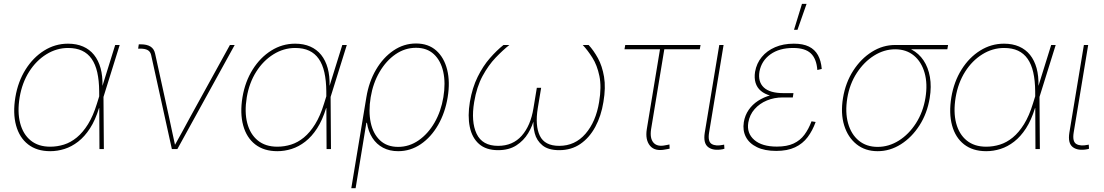

<svg xmlns="http://www.w3.org/2000/svg" viewBox="-20 -777 5757 1001"><path d="M241.7 11.2Q171.9 11.2 126.5 -24.2Q81.1 -59.6 63.7 -123.3Q46.4 -187 60.1 -270Q73.7 -351.6 113.3 -414.6Q152.8 -477.5 210.2 -513.4Q267.6 -549.3 334.5 -549.3Q378.9 -549.3 413.1 -534.4Q447.3 -519.5 470.2 -491Q493.2 -462.4 504.4 -421.6Q515.6 -380.9 514.2 -328.6H520L519.5 -272.9L521.5 0H498.5L497.1 -301.3Q496.6 -357.4 487.1 -399.7Q477.5 -441.9 457.8 -470.2Q438 -498.5 407.7 -512.7Q377.4 -526.9 335 -526.9Q274.9 -526.9 221.7 -493.9Q168.5 -460.9 131.8 -403.1Q95.2 -345.2 82.5 -270Q69.8 -193.4 85 -135.3Q100.1 -77.1 139.9 -44.7Q179.7 -12.2 241.7 -12.2Q278.3 -12.2 313.5 -23.2Q348.6 -34.2 380.4 -60.3Q412.1 -86.4 439 -129.6Q465.8 -172.9 485.4 -236.8L580.6 -542.5H604L519 -270L502 -213.4H496.1Q477.1 -150.9 449.2 -107.9Q421.4 -64.9 387.5 -38.6Q353.5 -12.2 316.4 -0.5Q279.3 11.2 241.7 11.2Z M876 0 767.6 -491.7Q763.2 -508.8 749.3 -516.1Q735.4 -523.4 711.9 -523.4H700.2L703.6 -545.9H713.9Q746.1 -545.9 764.6 -534.2Q783.2 -522.5 788.6 -497.6L861.8 -164.1Q870.1 -127 877.7 -89.4Q885.3 -51.8 894 -14.6H888.2Q909.7 -51.8 929.7 -89.4Q949.7 -127 970.2 -164.1L1178.7 -542.5H1203.6L904.8 0Z M1425.8 11.2Q1356 11.2 1310.5 -24.2Q1265.1 -59.6 1247.8 -123.3Q1230.5 -187 1244.1 -270Q1257.8 -351.6 1297.4 -414.6Q1336.9 -477.5 1394.3 -513.4Q1451.7 -549.3 1518.6 -549.3Q1563 -549.3 1597.2 -534.4Q1631.3 -519.5 1654.3 -491Q1677.2 -462.4 1688.5 -421.6Q1699.7 -380.9 1698.2 -328.6H1704.1L1703.6 -272.9L1705.6 0H1682.6L1681.2 -301.3Q1680.7 -357.4 1671.1 -399.7Q1661.6 -441.9 1641.8 -470.2Q1622.1 -498.5 1591.8 -512.7Q1561.5 -526.9 1519 -526.9Q1459 -526.9 1405.8 -493.9Q1352.5 -460.9 1315.9 -403.1Q1279.3 -345.2 1266.6 -270Q1253.9 -193.4 1269 -135.3Q1284.2 -77.1 1324 -44.7Q1363.8 -12.2 1425.8 -12.2Q1462.4 -12.2 1497.6 -23.2Q1532.7 -34.2 1564.5 -60.3Q1596.2 -86.4 1623 -129.6Q1649.9 -172.9 1669.4 -236.8L1764.6 -542.5H1788.1L1703.1 -270L1686 -213.4H1680.2Q1661.1 -150.9 1633.3 -107.9Q1605.5 -64.9 1571.5 -38.6Q1537.6 -12.2 1500.5 -0.5Q1463.4 11.2 1425.8 11.2Z M1811.5 204.1 1890.1 -270Q1903.3 -350.6 1940.4 -413.8Q1977.5 -477.1 2031.5 -513.7Q2085.4 -550.3 2148.9 -550.3Q2212.9 -550.3 2254.2 -513.7Q2295.4 -477.1 2311.3 -413.6Q2327.1 -350.1 2314 -270Q2300.8 -189.5 2264.2 -125.7Q2227.5 -62 2173.8 -25.4Q2120.1 11.2 2055.7 11.2Q2011.2 11.2 1977.1 -6.8Q1942.9 -24.9 1921.4 -58.3Q1899.9 -91.8 1893.1 -136.7H1890.1L1834 204.1ZM2055.7 -11.2Q2113.3 -11.2 2162.4 -45.2Q2211.4 -79.1 2245.4 -137.7Q2279.3 -196.3 2291.5 -270Q2303.7 -343.8 2291 -402.1Q2278.3 -460.4 2242.4 -494.1Q2206.5 -527.8 2148.9 -527.8Q2091.3 -527.8 2042.2 -494.1Q1993.2 -460.4 1959 -402.1Q1924.8 -343.8 1912.6 -270Q1900.4 -196.3 1912.8 -137.7Q1925.3 -79.1 1961.4 -45.2Q1997.6 -11.2 2055.7 -11.2Z M2576.7 5.9Q2514.2 5.9 2477.5 -26.4Q2440.9 -58.6 2429.2 -115.5Q2417.5 -172.4 2429.7 -245.6Q2442.4 -320.3 2470.5 -376.7Q2498.5 -433.1 2534.2 -473.9Q2569.8 -514.6 2605 -542.5H2635.7Q2601.6 -515.6 2564 -476.3Q2526.4 -437 2495.8 -380.6Q2465.3 -324.2 2452.1 -245.1Q2435.1 -142.6 2464.8 -79.6Q2494.6 -16.6 2576.7 -16.6Q2653.3 -16.6 2700 -69.3Q2746.6 -122.1 2761.2 -212.9L2778.8 -319.3H2801.3L2783.7 -212.9Q2769 -122.1 2794.4 -69.3Q2819.8 -16.6 2895.5 -16.6Q2978 -16.6 3032.5 -79.6Q3086.9 -142.6 3103.5 -245.1Q3116.7 -324.2 3105 -380.6Q3093.3 -437 3068.4 -476.3Q3043.5 -515.6 3018.1 -542.5H3048.8Q3074.7 -514.6 3097.2 -473.9Q3119.6 -433.1 3129.2 -376.7Q3138.7 -320.3 3126 -245.6Q3114.3 -172.4 3083.5 -115.5Q3052.7 -58.6 3005.6 -26.4Q2958.5 5.9 2895.5 5.9Q2838.9 5.9 2808.3 -19Q2777.8 -43.9 2767.8 -82.5Q2757.8 -121.1 2762.2 -162.1H2766.1Q2756.8 -121.1 2733.6 -82.5Q2710.4 -43.9 2671.9 -19Q2633.3 5.9 2576.7 5.9Z M3450.2 2Q3394.5 13.7 3368.9 -17.1Q3343.3 -47.9 3352.1 -103.5L3420.9 -520H3235.8L3239.7 -542.5H3632.3L3628.4 -520H3443.4L3374.5 -103.5Q3367.2 -55.7 3387.2 -33Q3407.2 -10.3 3450.7 -20Q3455.1 -20.5 3460.2 -21.7Q3465.3 -22.9 3470.2 -23.9L3471.2 -2Q3465.8 -1 3460.7 0.2Q3455.6 1.5 3450.2 2Z M3748 1Q3698.7 10.3 3672.1 -10Q3645.5 -30.3 3654.3 -85.4L3730 -542.5H3752.4L3676.8 -85.4Q3669.4 -39.1 3690.4 -26.4Q3711.4 -13.7 3750.5 -22Q3753.9 -22.9 3753.2 -22.7Q3752.4 -22.5 3755.4 -22.9L3756.8 -1.5Q3754.9 -1 3752.7 -0.5Q3750.5 0 3748 1Z M4026.9 9.8Q3966.3 9.8 3926.3 -9.8Q3886.2 -29.3 3868.7 -63Q3851.1 -96.7 3857.9 -140.1Q3863.8 -175.8 3883.1 -203.9Q3902.3 -231.9 3931.9 -251.2Q3961.4 -270.5 3998.8 -280.8Q4036.1 -291 4078.6 -291H4116.7L4113.3 -269H4060.5Q4016.6 -269 3978.3 -253.2Q3939.9 -237.3 3914.1 -208Q3888.2 -178.7 3881.3 -138.2Q3872.1 -82.5 3912.4 -47.6Q3952.6 -12.7 4030.3 -12.7Q4083 -12.7 4117.4 -28.8Q4151.9 -44.9 4173.8 -74.5Q4195.8 -104 4210.9 -144.5L4232.4 -141.1Q4216.3 -96.2 4190.7 -62Q4165 -27.8 4125 -9Q4085 9.8 4026.9 9.8ZM4074.7 -269Q4030.8 -269 3998.5 -277.8Q3966.3 -286.6 3946.5 -303.5Q3926.8 -320.3 3919.2 -345.2Q3911.6 -370.1 3916.5 -402.3Q3924.3 -446.8 3951.4 -479.7Q3978.5 -512.7 4021.2 -531Q4064 -549.3 4118.7 -549.3Q4166.5 -549.3 4197.3 -534.2Q4228 -519 4244.4 -489.7Q4260.7 -460.4 4264.2 -417.5L4241.2 -412.1Q4236.8 -471.2 4207 -499Q4177.2 -526.9 4115.2 -526.9Q4043 -526.9 3996.6 -493.7Q3950.2 -460.4 3939.5 -404.3Q3930.7 -350.6 3962.2 -321Q3993.7 -291.5 4064 -291.5H4116.7L4113.3 -269ZM4119.6 -621.6 4161.1 -756.8H4185.1L4137.7 -621.6Z M4555.7 11.2Q4490.7 11.2 4445.6 -24.9Q4400.4 -61 4381.1 -123.5Q4361.8 -186 4375 -266.1Q4388.2 -346.2 4428.2 -408.4Q4468.3 -470.7 4525.4 -506.6Q4582.5 -542.5 4647 -542.5H4922.9L4918.9 -520H4698.7H4647Q4589.4 -520 4536.9 -487.1Q4484.4 -454.1 4447 -396.7Q4409.7 -339.4 4397.5 -266.1Q4385.3 -192.4 4401.4 -134.5Q4417.5 -76.7 4457.3 -43.9Q4497.1 -11.2 4555.7 -11.2Q4613.8 -11.2 4666 -43.9Q4718.3 -76.7 4755.4 -134.5Q4792.5 -192.4 4804.7 -266.1Q4816.9 -339.4 4800.5 -397Q4784.2 -454.6 4744.6 -487.3Q4705.1 -520 4647 -520L4646.5 -538.6Q4694.8 -538.6 4732.7 -518.6Q4770.5 -498.5 4794.9 -462.2Q4819.3 -425.8 4828.1 -375.7Q4836.9 -325.7 4827.1 -266.1Q4814 -186 4773.9 -123.5Q4733.9 -61 4677 -24.9Q4620.1 11.2 4555.7 11.2Z M5121.6 11.2Q5051.8 11.2 5006.3 -24.2Q4960.9 -59.6 4943.6 -123.3Q4926.3 -187 4939.9 -270Q4953.6 -351.6 4993.2 -414.6Q5032.7 -477.5 5090.1 -513.4Q5147.5 -549.3 5214.4 -549.3Q5258.8 -549.3 5293 -534.4Q5327.1 -519.5 5350.1 -491Q5373 -462.4 5384.3 -421.6Q5395.5 -380.9 5394 -328.6H5399.9L5399.4 -272.9L5401.4 0H5378.4L5377 -301.3Q5376.5 -357.4 5366.9 -399.7Q5357.4 -441.9 5337.6 -470.2Q5317.9 -498.5 5287.6 -512.7Q5257.3 -526.9 5214.8 -526.9Q5154.8 -526.9 5101.6 -493.9Q5048.3 -460.9 5011.7 -403.1Q4975.1 -345.2 4962.4 -270Q4949.7 -193.4 4964.8 -135.3Q4980 -77.1 5019.8 -44.7Q5059.6 -12.2 5121.6 -12.2Q5158.2 -12.2 5193.4 -23.2Q5228.5 -34.2 5260.3 -60.3Q5292 -86.4 5318.8 -129.6Q5345.7 -172.9 5365.2 -236.8L5460.4 -542.5H5483.9L5398.9 -270L5381.8 -213.4H5376Q5356.9 -150.9 5329.1 -107.9Q5301.3 -64.9 5267.3 -38.6Q5233.4 -12.2 5196.3 -0.5Q5159.2 11.2 5121.6 11.2Z M5648.9 1Q5599.6 10.3 5573 -10Q5546.4 -30.3 5555.2 -85.4L5630.9 -542.5H5653.3L5577.6 -85.4Q5570.3 -39.1 5591.3 -26.4Q5612.3 -13.7 5651.4 -22Q5654.8 -22.9 5654.1 -22.7Q5653.3 -22.5 5656.2 -22.9L5657.7 -1.5Q5655.8 -1 5653.6 -0.5Q5651.4 0 5648.9 1Z"/></svg>

Font: Inter 16pt Thin
Style: Italic
Weight: 250
Italic angle: -9.3988°
Version: Version 4.001;git-66647c0bb